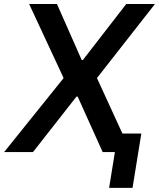

<svg xmlns="http://www.w3.org/2000/svg" viewBox="-38 -747 781 943"><path d="M241.8 -727.3H105.1L274.5 -363.6L-17.8 0H123.9L337.7 -272.7H343.4L466.3 0H526.3L497.9 175.8H612.9L656.2 -91.3H563.2L438.2 -363.6L723 -727.3H582L369 -452.1H363.3Z"/></svg>

Font: Magic Ui Pro Semi Bold
Style: Italic
Weight: 600
Italic angle: -9.39999°
Designer: Stefan Endress, Andreas Faust
Version: Version 1.000;FEAKit 1.0